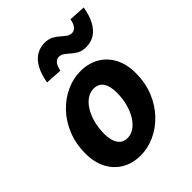

<svg xmlns="http://www.w3.org/2000/svg" viewBox="-213 -851 976 976"><g transform="rotate(-45 274.5 -363.5)"><path d="M222.1 12Q164.2 12 120.9 -13.3Q77.6 -38.6 53.6 -84.7Q29.5 -130.8 29.5 -192.5Q29.5 -264.4 53.3 -322.2Q77.1 -380.1 117.1 -421.7Q157.2 -463.4 206.6 -485.8Q256.1 -508.1 307.5 -508.1Q365.4 -508.1 408.8 -482.8Q452.1 -457.5 476.1 -411.4Q500.1 -365.3 500.1 -303.6Q500.1 -231.7 476.3 -173.9Q452.6 -116.1 412.5 -74.4Q372.5 -32.7 323 -10.4Q273.6 12 222.1 12ZM237.3 -98Q262.7 -98 285.2 -113.5Q307.7 -129 324.8 -156.5Q341.9 -184 351.8 -221Q361.7 -258 361.7 -300.9Q361.7 -346.9 344.5 -372.5Q327.3 -398.1 292.4 -398.1Q267.2 -398.1 244.6 -383Q222 -367.9 204.9 -340.4Q187.8 -313 177.9 -276Q167.9 -239 167.9 -195.2Q167.9 -150.3 185.5 -124.2Q203.1 -98 237.3 -98ZM415.3 -573.4Q388.3 -573.4 369.8 -583.1Q351.4 -592.9 337.4 -605.5Q323.4 -618 310.2 -627.8Q297.1 -637.5 281.6 -637.5Q266.8 -637.5 255.1 -624.5Q243.4 -611.5 237.7 -582L147.4 -587.3Q156 -638.5 174.6 -672.3Q193.2 -706.1 220.3 -722.5Q247.4 -739 280.7 -739Q307.7 -739 326.2 -729.2Q344.6 -719.5 358.6 -706.9Q372.6 -694.3 385.8 -684.6Q398.9 -674.9 414.4 -674.9Q429.3 -674.9 441.4 -688Q453.5 -701.1 458.3 -730.4L548.6 -725.1Q540 -674 521.4 -640.2Q502.8 -606.5 476.2 -589.9Q449.6 -573.4 415.3 -573.4Z"/></g></svg>

Font: Source Sans Variable
Style: Italic
Weight: 200
Italic angle: -11°
Designer: Paul D. Hunt
Foundry: Adobe Systems Incorporated
Version: Version 3.006;hotconv 1.0.111;makeotfexe 2.5.65597